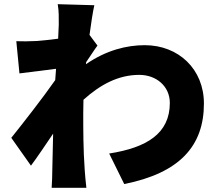

<svg xmlns="http://www.w3.org/2000/svg" viewBox="-20 -840 1040 918"><path d="M261 -722 258 -655C220 -650 184 -646 157 -644C115 -642 90 -642 58 -643L73 -489L248 -511L244 -457C184 -371 90 -251 34 -181L128 -48C156 -85 196 -145 234 -201L230 -25C230 -9 229 32 227 58H393C390 33 386 -10 385 -28C378 -124 378 -222 378 -298L379 -363C459 -435 545 -482 646 -482C728 -482 792 -427 792 -348C792 -201 681 -134 502 -106L574 40C839 -13 955 -142 955 -345C955 -509 834 -624 672 -624C586 -624 488 -600 391 -533L392 -543C410 -569 433 -605 446 -622L408 -673C416 -733 424 -784 431 -815L256 -820C262 -786 261 -754 261 -722Z"/></svg>

Font: Noto Sans CJK HK Black
Style: Regular
Weight: 900
Designer: Ryoko NISHIZUKA 西塚涼子 (kana, bopomofo & ideographs); Paul D. Hunt (Latin, Greek & Cyrillic); Sandoll Communications 산돌커뮤니
Foundry: Adobe
Version: Version 2.004;hotconv 1.0.118;makeotfexe 2.5.65603